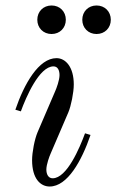

<svg xmlns="http://www.w3.org/2000/svg" viewBox="-20 -668 424 700"><path d="M280 -596C280 -566 302 -544 332 -544C362 -544 384 -566 384 -596C384 -626 362 -648 332 -648C302 -648 280 -626 280 -596ZM116 -596C116 -566 138 -544 168 -544C198 -544 220 -566 220 -596C220 -626 198 -648 168 -648C138 -648 116 -626 116 -596ZM36 -268 56 -262C75 -314 123 -426 175 -426C191 -426 197 -411 197 -394C197 -376 186 -346 181 -335L117 -186C106 -160 97 -113 97 -84C97 -16 128 12 161 12C226 12 278 -82 310 -176L290 -182C271 -130 224 -18 172 -18C156 -18 149 -33 149 -50C149 -68 160 -98 165 -109L229 -258C239 -281 249 -331 249 -360C249 -424 219 -456 186 -456C121 -456 68 -362 36 -268Z"/></svg>

Font: Old Standard
Style: Italic
Weight: 400
Italic angle: -15.2°
Designer: Alexey Kryukov <alexios@thessalonica.org.ru>
Version: Version 2.0